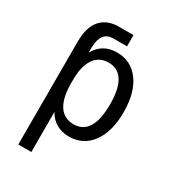

<svg xmlns="http://www.w3.org/2000/svg" viewBox="-206 -785 991 1098"><g transform="rotate(30 289.0 -236.5)"><path d="M175.8 -261.7Q175.8 -85.9 273.4 -62.5Q285.2 -58.6 304.7 -58.6Q367.2 -58.6 398.4 -109.4Q429.7 -160.2 429.7 -261.7Q429.7 -457 312.5 -464.8Q308.6 -464.8 304.7 -464.8Q203.1 -464.8 179.7 -335.9Q175.8 -304.7 175.8 -261.7ZM175.8 -457Q218.8 -535.2 308.6 -539.1Q312.5 -539.1 316.4 -539.1Q410.2 -539.1 464.8 -464.8Q519.5 -390.6 519.5 -261.7Q519.5 -132.8 464.8 -58.6Q410.2 15.6 316.4 15.6Q269.5 15.6 232.4 -5.9Q195.3 -27.3 175.8 -66.4V199.2H89.8V-480.5Q89.8 -621.1 183.6 -660.2Q214.8 -671.9 250 -671.9H347.7V-597.7H257.8Q179.7 -597.7 175.8 -496.1Q175.8 -488.3 175.8 -480.5Z"/></g></svg>

Font: 和音 by 宁静之雨，公众号njzyshare
Style: Regular
Weight: 400
Designer: Steve Matteson
Foundry: Ascender Corporation
Version: Version 6.00;June 8, 2018;FontCreator 11.0.0.2388 32-bit